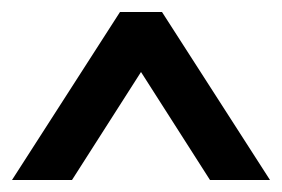

<svg xmlns="http://www.w3.org/2000/svg" viewBox="-20 -740 470 320"><path d="M0 -440 180 -720H250L430 -440H330L215 -620L100 -440Z"/></svg>

Font: Scada
Style: Regular
Weight: 400
Designer: Jovanny Lemonad
Foundry: Jovanny Lemonad
Version: Version 4.100;PS 004.100;hotconv 1.0.88;makeotf.lib2.5.64775